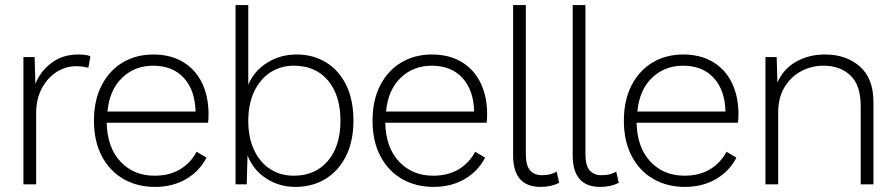

<svg xmlns="http://www.w3.org/2000/svg" viewBox="-20 -724 3517 754"><path d="M72 0V-500H116L119 -394Q137 -442 181 -476Q225 -510 287 -510Q300 -510 313.5 -508.5Q327 -507 335 -503L327 -458Q318 -460 307 -462Q296 -464 279 -464Q237 -464 201 -440.5Q165 -417 143.5 -375.5Q122 -334 122 -280V0Z M589 10Q519 10 465 -21Q411 -52 380 -110.5Q349 -169 349 -250Q349 -331 379.5 -389.5Q410 -448 462.5 -479Q515 -510 582 -510Q650 -510 699 -480.5Q748 -451 773.5 -398Q799 -345 799 -275Q799 -265 798.5 -256.5Q798 -248 797 -242H399Q401 -145 453 -89.5Q505 -34 587 -34Q645 -34 687 -59Q729 -84 752 -128L791 -105Q764 -52 711 -21Q658 10 589 10ZM402 -286H748Q746 -370 702 -418Q658 -466 581 -466Q509 -466 459.5 -418.5Q410 -371 402 -286Z M1141 10Q1076 10 1025 -23.5Q974 -57 952 -114L949 0H905V-704H955V-391Q978 -446 1029.5 -478Q1081 -510 1145 -510Q1210 -510 1260.5 -479Q1311 -448 1339.5 -390Q1368 -332 1368 -250Q1368 -169 1338.5 -110.5Q1309 -52 1257.5 -21Q1206 10 1141 10ZM1134 -34Q1218 -34 1267.5 -92Q1317 -150 1317 -250Q1317 -350 1268 -408Q1219 -466 1134 -466Q1082 -466 1041.5 -439.5Q1001 -413 978 -364Q955 -315 955 -249Q955 -183 978 -134.5Q1001 -86 1041 -60Q1081 -34 1134 -34Z M1683 10Q1613 10 1559 -21Q1505 -52 1474 -110.5Q1443 -169 1443 -250Q1443 -331 1473.5 -389.5Q1504 -448 1556.5 -479Q1609 -510 1676 -510Q1744 -510 1793 -480.5Q1842 -451 1867.5 -398Q1893 -345 1893 -275Q1893 -265 1892.5 -256.5Q1892 -248 1891 -242H1493Q1495 -145 1547 -89.5Q1599 -34 1681 -34Q1739 -34 1781 -59Q1823 -84 1846 -128L1885 -105Q1858 -52 1805 -21Q1752 10 1683 10ZM1496 -286H1842Q1840 -370 1796 -418Q1752 -466 1675 -466Q1603 -466 1553.5 -418.5Q1504 -371 1496 -286Z M2045 -704V-120Q2045 -74 2061.5 -55Q2078 -36 2108 -36Q2127 -36 2140.5 -39.5Q2154 -43 2166 -50L2176 -6Q2144 10 2103 10Q1995 10 1995 -114V-704Z M2279 -704V-120Q2279 -74 2295.5 -55Q2312 -36 2342 -36Q2361 -36 2374.5 -39.5Q2388 -43 2400 -50L2410 -6Q2378 10 2337 10Q2229 10 2229 -114V-704Z M2670 10Q2600 10 2546 -21Q2492 -52 2461 -110.5Q2430 -169 2430 -250Q2430 -331 2460.5 -389.5Q2491 -448 2543.5 -479Q2596 -510 2663 -510Q2731 -510 2780 -480.5Q2829 -451 2854.5 -398Q2880 -345 2880 -275Q2880 -265 2879.5 -256.5Q2879 -248 2878 -242H2480Q2482 -145 2534 -89.5Q2586 -34 2668 -34Q2726 -34 2768 -59Q2810 -84 2833 -128L2872 -105Q2845 -52 2792 -21Q2739 10 2670 10ZM2483 -286H2829Q2827 -370 2783 -418Q2739 -466 2662 -466Q2590 -466 2540.5 -418.5Q2491 -371 2483 -286Z M2986 0V-500H3030L3033 -400Q3056 -453 3106 -481.5Q3156 -510 3220 -510Q3303 -510 3356.5 -463Q3410 -416 3410 -324V0H3360V-308Q3360 -390 3319.5 -428Q3279 -466 3214 -466Q3167 -466 3126.5 -444.5Q3086 -423 3061 -382Q3036 -341 3036 -282V0Z"/></svg>

Font: Prodigy Sans Light
Style: Regular
Weight: 300
Designer: Wei Huang
Foundry: Wei Huang
Version: Version 1.003; ttfautohint (v1.8.3)